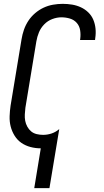

<svg xmlns="http://www.w3.org/2000/svg" viewBox="-20 -763 540 998"><path d="M158 215 192 8Q164 8 138 1Q112 -6 91 -20.5Q70 -35 56 -57.5Q42 -80 35.5 -105.5Q29 -131 30 -159Q31 -187 35 -214L92 -559Q96 -584 104.5 -608.5Q113 -633 127.5 -655Q142 -677 162.5 -694.5Q183 -712 206.5 -723Q230 -734 255.5 -738.5Q281 -743 306 -743Q331 -743 355 -739Q379 -735 400.5 -725Q422 -715 439 -698.5Q456 -682 465 -660.5Q474 -639 476.5 -614.5Q479 -590 475 -564L474 -555H396L397 -561Q400 -584 396.5 -606Q393 -628 379 -644Q365 -660 343.5 -666.5Q322 -673 299 -673Q276 -673 252 -664Q228 -655 210 -636.5Q192 -618 182.5 -595Q173 -572 169 -548L112 -203Q110 -186 109 -168.5Q108 -151 111 -135Q114 -119 122 -104.5Q130 -90 142 -80Q154 -70 170.5 -66Q187 -62 204 -62Q226 -62 247.5 -69Q269 -76 288 -92L237 215Z"/></svg>

Font: Iosevka Oblique
Style: Regular
Weight: 400
Italic angle: -9°
Monospace: yes
Designer: Belleve Invis
Foundry: Belleve Invis
Version: Version 32.5.0; ttfautohint (v1.8.4)